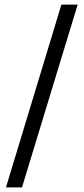

<svg xmlns="http://www.w3.org/2000/svg" viewBox="-20 -763 366 838"><path d="M6 55 248 -743H319L76 55Z"/></svg>

Font: Assailand
Style: Regular
Weight: 400
Designer: Hector Gatti with collaboration of the Omnibus-Type team
Foundry: Omnibus-Type
Version: Version 0.072;October 19, 2019;FontCreator 12.0.0.2547 64-bi